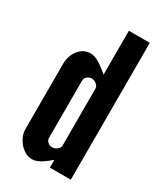

<svg xmlns="http://www.w3.org/2000/svg" viewBox="-187 -810 764 893"><g transform="rotate(30 195.0 -363.5)"><path d="M139 8Q158 8 179.8 -3.8Q201.5 -15.5 231.5 -42V0H344V-735H231.5V-499.5Q193.5 -531.5 172 -543.2Q150.5 -555 131 -555Q94 -555 69 -524.5Q44 -494 43.5 -448V-99Q43.5 -73 57 -48.5Q70.5 -24 92.2 -8Q114 8 139 8ZM193 -87Q179 -87 169 -96.2Q159 -105.5 159 -117.5V-425Q159 -438 169 -447.2Q179 -456.5 193 -456.5Q207.5 -456.5 219.5 -446.5Q231.5 -436.5 231.5 -425V-117.5Q231.5 -107 219.5 -97Q207.5 -87 193 -87Z"/></g></svg>

Font: League Gothic SemiExpanded
Style: Regular
Weight: 400
Width: 6
Designer: The League of Moveable Type
Version: Version 1.600; ttfautohint (v1.8.3)